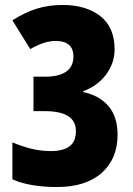

<svg xmlns="http://www.w3.org/2000/svg" viewBox="-20 -795 536 774"><path d="M209 -41Q158 -41 112 -48.5Q66 -56 30 -72V-221Q71 -204 108 -195Q145 -186 186 -186Q234 -186 260 -205Q286 -224 286 -267Q286 -347 160 -347H115V-486H164Q218 -486 247 -506.5Q276 -527 276 -567Q276 -599 257.5 -614.5Q239 -630 205 -630Q158 -630 102 -597L30 -713Q80 -745 128 -760Q176 -775 232 -775Q327 -775 384.5 -730Q442 -685 442 -596Q442 -541 408 -495Q374 -449 315 -427V-424Q381 -410 417.5 -367Q454 -324 454 -252Q454 -155 390 -98Q326 -41 209 -41Z"/></svg>

Font: Noto Sans Tamil UI ExtraCondensed Black
Style: Regular
Weight: 900
Width: 2
Designer: Jelle Bosma - Monotype Design Team
Foundry: Monotype Imaging Inc.
Version: Version 2.004; ttfautohint (v1.8.4.7-5d5b)